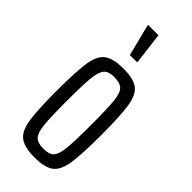

<svg xmlns="http://www.w3.org/2000/svg" viewBox="-238 -757 803 803"><g transform="rotate(45 163.5 -356.0)"><path d="M32 -255Q32 -371 40.5 -424Q49 -477 76.5 -497.5Q104 -518 164 -518Q224 -518 251 -497.5Q278 -477 286.5 -424Q295 -371 295 -255Q295 -139 286.5 -86Q278 -33 251 -12.5Q224 8 164 8Q104 8 76.5 -12.5Q49 -33 40.5 -86Q32 -139 32 -255ZM235 -255Q235 -355 230.5 -396Q226 -437 211 -451.5Q196 -466 161 -466Q129 -466 115 -450.5Q101 -435 96.5 -393.5Q92 -352 92 -255Q92 -156 96.5 -115Q101 -74 115.5 -59Q130 -44 164 -44Q198 -44 212 -59Q226 -74 230.5 -115.5Q235 -157 235 -255ZM143 -577 108 -715V-720H169L186 -582V-577Z"/></g></svg>

Font: Saira Ultra Condensed
Style: Regular
Weight: 400
Width: 1
Designer: Hector Gatti with collaboration of the Omnibus-Type team
Foundry: Omnibus-Type
Version: Version 1.001; ttfautohint (v1.8)